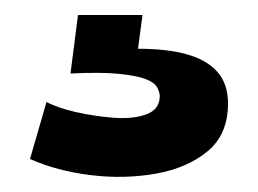

<svg xmlns="http://www.w3.org/2000/svg" viewBox="-20 -28 344 256"><path d="M20 184 42 108Q57 116 81.5 121.5Q106 127 131.5 129Q157 131 175 124.5Q193 118 193 100Q193 95 189.5 88.5Q186 82 174.5 77.5Q163 73 139 70.5Q115 68 74 70L84 -8H170L164 37Q203 37 229.5 44.5Q256 52 270 68Q284 84 284 110Q284 151 257 173.5Q230 196 188 203.5Q146 211 101 205.5Q56 200 20 184Z"/></svg>

Font: Bricolage Grotesque 72pt
Style: Bold
Weight: 700
Designer: Mathieu Triay
Foundry: Atelier Triay
Version: Version 1.001;gftools[0.9.33.dev8+g029e19f]